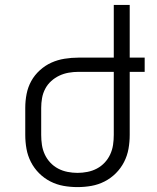

<svg xmlns="http://www.w3.org/2000/svg" viewBox="-20 -755 640 783"><path d="M296 8Q267 8 239 3Q211 -2 185.5 -15Q160 -28 139.5 -48.5Q119 -69 106 -94.5Q93 -120 88 -148Q83 -176 83 -205V-315Q83 -344 88.5 -372Q94 -400 107.5 -424.5Q121 -449 142.5 -468.5Q164 -488 189.5 -499.5Q215 -511 243.5 -515.5Q272 -520 300 -520H444V-735H509V-520H570V-462H509V-205Q509 -176 504 -148Q499 -120 486 -94.5Q473 -69 452.5 -48.5Q432 -28 406.5 -15Q381 -2 353 3Q325 8 296 8ZM296 -50Q316 -50 336.5 -54Q357 -58 375 -67.5Q393 -77 407 -92Q421 -107 429.5 -125.5Q438 -144 441 -164Q444 -184 444 -205V-462H300Q280 -462 260 -458.5Q240 -455 222 -446.5Q204 -438 189 -424.5Q174 -411 164.5 -393Q155 -375 151.5 -355Q148 -335 148 -315V-205Q148 -184 151 -164Q154 -144 162.5 -125.5Q171 -107 185 -92Q199 -77 217 -67.5Q235 -58 255.5 -54Q276 -50 296 -50Z"/></svg>

Font: Iosevka Light Extended
Style: Regular
Weight: 300
Width: 7
Monospace: yes
Designer: Belleve Invis
Foundry: Belleve Invis
Version: Version 32.5.0; ttfautohint (v1.8.4)